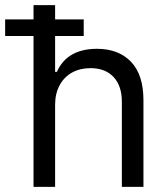

<svg xmlns="http://www.w3.org/2000/svg" viewBox="-63 -727 645 747"><path d="M151.4 0H67.4V-586.9H-43V-651.4H67.4V-707H151.4V-651.4H262.7V-586.9H151.4V-447.3H158.2Q198.2 -537.1 314.5 -537.1Q398.4 -537.1 446.8 -486.6Q495.1 -436 495.1 -336.9V0H411.1V-331.1Q411.1 -393.1 378.7 -427.5Q346.2 -461.9 289.1 -461.9Q249 -461.9 218 -445.1Q187 -428.2 169.2 -395.8Q151.4 -363.3 151.4 -318.4Z"/></svg>

Font: Pretendard GOV
Style: Regular
Weight: 400
Designer: Base glyphs from Inter by Rasmus Andersson; Hangeul glyphs from Noto Sans CJK(Source Han Sans) by Jang Soo-young and Kan
Foundry: Kil Hyung-jin
Version: Version 1.309